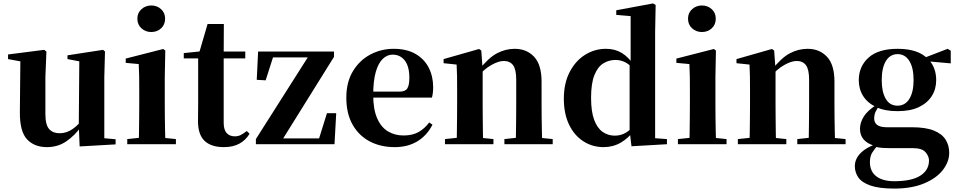

<svg xmlns="http://www.w3.org/2000/svg" viewBox="-20 -842 5589 1121"><path d="M254 17Q180 17 137.5 -29Q95 -75 96 -188L99 -501L130 -478L27 -497V-524L238 -551L251 -541L245 -391V-176Q245 -113 267 -88.5Q289 -64 328 -64Q370 -64 406.5 -90.5Q443 -117 471 -157L507 -103H454Q417 -51 367.5 -17Q318 17 254 17ZM445 13 440 -108V-111L443 -484L374 -497V-519L582 -551L593 -541L589 -391V-35L655 -29V1Z M723 0V-30L829 -41H899L1007 -30V0ZM790 0Q791 -26 791.5 -68Q792 -110 792.5 -156Q793 -202 793 -236V-313Q793 -363 792.5 -398Q792 -433 790 -468L714 -475V-500L933 -556L945 -547L942 -390V-236Q942 -202 942.5 -156Q943 -110 944 -68Q945 -26 946 0ZM863 -655Q830 -655 806 -676.5Q782 -698 782 -733Q782 -767 806 -788.5Q830 -810 863 -810Q897 -810 920.5 -788.5Q944 -767 944 -733Q944 -698 920.5 -676.5Q897 -655 863 -655Z M1212 -501V-541H1412V-501ZM1287 17Q1213 17 1174.5 -19.5Q1136 -56 1136 -135Q1136 -164 1136.5 -188Q1137 -212 1137 -242V-501H1053V-532L1160 -543L1142 -531L1192 -702H1287L1286 -524V-514V-125Q1286 -84 1303.5 -65Q1321 -46 1351 -46Q1371 -46 1386 -54Q1401 -62 1421 -77L1437 -61Q1415 -24 1378 -3.5Q1341 17 1287 17Z M1474 0V-30L1789 -526V-496L1781 -507H1674H1543L1580 -526L1531 -373L1479 -376L1487 -541H1930V-510L1621 -14L1626 -53L1628 -34H1737H1868L1838 -18L1889 -181H1943L1933 0Z M2285 17Q2202 17 2138.5 -16.5Q2075 -50 2038.5 -114.5Q2002 -179 2002 -272Q2002 -363 2041 -427Q2080 -491 2143 -524Q2206 -557 2278 -557Q2354 -557 2405.5 -527.5Q2457 -498 2483 -447Q2509 -396 2509 -333Q2509 -299 2502 -272H2066V-307H2312Q2346 -307 2358 -325.5Q2370 -344 2370 -388Q2370 -454 2343.5 -488.5Q2317 -523 2272 -523Q2241 -523 2215 -498.5Q2189 -474 2174 -422Q2159 -370 2159 -286Q2159 -204 2182 -151.5Q2205 -99 2245 -75Q2285 -51 2336 -51Q2389 -51 2424.5 -71.5Q2460 -92 2486 -127L2505 -114Q2473 -51 2417 -17Q2361 17 2285 17Z M2578 0V-30L2683 -41H2754L2861 -30V0ZM2646 0Q2647 -26 2647.5 -68Q2648 -110 2648.5 -156Q2649 -202 2649 -236V-316Q2649 -365 2648.5 -397Q2648 -429 2646 -465L2570 -473V-497L2777 -556L2790 -547L2798 -435V-432V-236Q2798 -202 2798.5 -156Q2799 -110 2799.5 -68Q2800 -26 2801 0ZM2925 0V-30L3028 -41H3098L3207 -30V0ZM2991 0Q2992 -26 2992.5 -67.5Q2993 -109 2993.5 -155Q2994 -201 2994 -236V-376Q2994 -437 2975.5 -461.5Q2957 -486 2921 -486Q2891 -486 2848 -462Q2805 -438 2762 -386L2758 -431H2774Q2831 -504 2881 -530.5Q2931 -557 2985 -557Q3055 -557 3098.5 -510.5Q3142 -464 3142 -365V-236Q3142 -201 3142.5 -155Q3143 -109 3144 -67.5Q3145 -26 3146 0Z M3504 17Q3439 17 3386 -17Q3333 -51 3302.5 -114.5Q3272 -178 3272 -266Q3272 -356 3306 -421.5Q3340 -487 3396 -522Q3452 -557 3518 -557Q3570 -557 3610 -533Q3650 -509 3684 -458H3693L3675 -443Q3650 -470 3625 -481Q3600 -492 3574 -492Q3535 -492 3502.5 -472Q3470 -452 3450.5 -403.5Q3431 -355 3431 -271Q3431 -191 3449 -142.5Q3467 -94 3498.5 -72Q3530 -50 3569 -50Q3598 -50 3623 -61.5Q3648 -73 3672 -98L3693 -80H3682Q3649 -35 3604 -9Q3559 17 3504 17ZM3667 12 3656 -79V-81V-464L3662 -476V-748L3578 -755V-782L3793 -822L3808 -813L3805 -655V-35L3874 -30V0Z M3938 0V-30L4044 -41H4114L4222 -30V0ZM4005 0Q4006 -26 4006.5 -68Q4007 -110 4007.5 -156Q4008 -202 4008 -236V-313Q4008 -363 4007.5 -398Q4007 -433 4005 -468L3929 -475V-500L4148 -556L4160 -547L4157 -390V-236Q4157 -202 4157.5 -156Q4158 -110 4159 -68Q4160 -26 4161 0ZM4078 -655Q4045 -655 4021 -676.5Q3997 -698 3997 -733Q3997 -767 4021 -788.5Q4045 -810 4078 -810Q4112 -810 4135.5 -788.5Q4159 -767 4159 -733Q4159 -698 4135.5 -676.5Q4112 -655 4078 -655Z M4288 0V-30L4393 -41H4464L4571 -30V0ZM4356 0Q4357 -26 4357.5 -68Q4358 -110 4358.5 -156Q4359 -202 4359 -236V-316Q4359 -365 4358.5 -397Q4358 -429 4356 -465L4280 -473V-497L4487 -556L4500 -547L4508 -435V-432V-236Q4508 -202 4508.5 -156Q4509 -110 4509.5 -68Q4510 -26 4511 0ZM4635 0V-30L4738 -41H4808L4917 -30V0ZM4701 0Q4702 -26 4702.5 -67.5Q4703 -109 4703.5 -155Q4704 -201 4704 -236V-376Q4704 -437 4685.5 -461.5Q4667 -486 4631 -486Q4601 -486 4558 -462Q4515 -438 4472 -386L4468 -431H4484Q4541 -504 4591 -530.5Q4641 -557 4695 -557Q4765 -557 4808.5 -510.5Q4852 -464 4852 -365V-236Q4852 -201 4852.5 -155Q4853 -109 4854 -67.5Q4855 -26 4856 0Z M5201 259Q5112 259 5061.5 241Q5011 223 4991 193.5Q4971 164 4971 128Q4971 86 5005 51.5Q5039 17 5108 -6L5111 0Q5086 27 5072.5 49Q5059 71 5059 104Q5059 159 5096.5 187.5Q5134 216 5201 216Q5303 216 5353.5 183.5Q5404 151 5404 95Q5404 70 5383.5 46.5Q5363 23 5311 23H5198Q5156 23 5131.5 21.5Q5107 20 5085 13V9Q5001 -16 5001 -90Q5001 -125 5022.5 -160.5Q5044 -196 5100 -232V-241L5119 -232Q5101 -208 5092.5 -190.5Q5084 -173 5084 -150Q5084 -126 5101.5 -112.5Q5119 -99 5159 -99H5305Q5384 -99 5431.5 -80Q5479 -61 5500.5 -27.5Q5522 6 5522 50Q5522 103 5484.5 151Q5447 199 5375 229Q5303 259 5201 259ZM5220 -193Q5145 -193 5095 -217Q5045 -241 5019.5 -281.5Q4994 -322 4994 -374Q4994 -454 5051 -505.5Q5108 -557 5221 -557Q5283 -557 5327.5 -541.5Q5372 -526 5398 -497L5403 -493Q5446 -446 5446 -374Q5446 -322 5420.5 -281.5Q5395 -241 5345.5 -217Q5296 -193 5220 -193ZM5220 -225Q5265 -225 5289.5 -265Q5314 -305 5314 -374Q5314 -447 5289 -486.5Q5264 -526 5221 -526Q5177 -526 5152.5 -486Q5128 -446 5128 -374Q5128 -305 5151.5 -265Q5175 -225 5220 -225ZM5364 -487V-502H5370L5513 -557L5531 -546V-472Z"/></svg>

Font: Noto Serif JP ExtraBold
Style: Regular
Weight: 800
Designer: Ryoko NISHIZUKA 西塚涼子 (kana & ideographs); Frank Grießhammer (Latin, Greek & Cyrillic); Wenlong ZHANG 张文龙 (bopomofo); San
Foundry: Adobe
Version: Version 2.003-H1;hotconv 1.1.1;makeotfexe 2.6.0